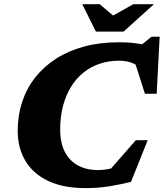

<svg xmlns="http://www.w3.org/2000/svg" viewBox="-20 -904 800 938"><path d="M557 -89.5 488.5 -42 643.5 -219H701.5L620 -15.5Q574 -4 517.5 5.5Q461 15 398.5 15Q289 15 215 -20.2Q141 -55.5 103.8 -118.8Q66.5 -182 66.5 -264.5Q66.5 -340 88.2 -406Q110 -472 152 -525.5Q194 -579 254.2 -617.5Q314.5 -656 391.5 -676.8Q468.5 -697.5 560.5 -697.5Q595.5 -697.5 627 -694.5Q658.5 -691.5 688.2 -685Q718 -678.5 747.5 -667L641 -660.5L720 -724.5H760L745.5 -446H688L623.5 -648.5L678 -564Q654.5 -584.5 626.5 -596Q598.5 -607.5 562.5 -607.5Q511 -607.5 466.5 -592.5Q422 -577.5 386.5 -548.5Q351 -519.5 326 -478.2Q301 -437 287.5 -385Q274 -333 274 -271.5Q274 -205.5 297.2 -161.2Q320.5 -117 362.2 -95Q404 -73 459.5 -73Q477.5 -73 503 -77Q528.5 -81 557 -89.5ZM732 -883.5 583.5 -749.5H448.5L382 -883.5H467L545.5 -817H512.5L631.5 -883.5Z"/></svg>

Font: Newsreader ExtraBold
Style: Italic
Weight: 800
Italic angle: -17°
Designer: Hugues Gentile
Foundry: Production Type
Version: Version 1.003